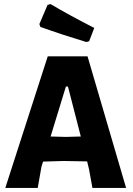

<svg xmlns="http://www.w3.org/2000/svg" viewBox="-20 -921 651 941"><path d="M228 -901Q311 -851 442 -784L417 -719L403 -715Q287 -750 178 -789L173 -803L213 -897ZM409 -645 598 0H433L416 -93L407 -130L291 -132L191 -129L183 -103L165 0H6L214 -645ZM303 -497 228 -252 302 -250 376 -252 313 -497Z"/></svg>

Font: Alegreya Sans SC ExtraBold
Style: Regular
Weight: 800
Designer: Juan Pablo del Peral
Foundry: Huerta Tipografica
Version: Version 2.007